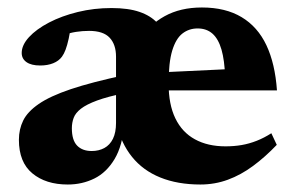

<svg xmlns="http://www.w3.org/2000/svg" viewBox="-20 -480 790 513"><path d="M218 -397.5Q200.5 -397.5 183 -394.8Q165.5 -392 151.5 -386.5L171 -422Q167.5 -394.5 163.5 -376.5Q159.5 -358.5 155.2 -347.2Q151 -336 145.5 -328.5Q137 -317 122 -311Q107 -305 87.5 -305Q63.5 -305 50.8 -314Q38 -323 38 -338.5Q38 -359.5 57.5 -380.8Q77 -402 111 -419.8Q145 -437.5 188 -448Q231 -458.5 278 -458.5Q323 -458.5 352.8 -448.2Q382.5 -438 399.8 -419.2Q417 -400.5 424.5 -375.5H355Q378 -413.5 420 -436.8Q462 -460 519.5 -460Q582.5 -460 625.5 -434.2Q668.5 -408.5 691.8 -359.2Q715 -310 720 -238.5H394.5L395 -286L648 -298L581.5 -274.5Q580 -319 571.8 -347.5Q563.5 -376 547.8 -390Q532 -404 508 -404Q485 -404 467.5 -390.5Q450 -377 440.2 -345Q430.5 -313 430.5 -256.5Q430.5 -201 448.5 -163.8Q466.5 -126.5 500.8 -107.8Q535 -89 582.5 -89Q605.5 -89 625.8 -92.5Q646 -96 665.8 -103.8Q685.5 -111.5 705 -124L719.5 -93Q688.5 -60.5 656 -36.5Q623.5 -12.5 588.8 0.2Q554 13 515.5 13Q454.5 13 408.2 -5.8Q362 -24.5 332.8 -60.8Q303.5 -97 291.5 -149H312Q307.5 -90.5 286 -54.8Q264.5 -19 232 -3Q199.5 13 161 13Q102.5 13 66.5 -16.8Q30.5 -46.5 30.5 -106.5Q30.5 -134.5 42 -158Q53.5 -181.5 83.5 -202.2Q113.5 -223 169.2 -241.8Q225 -260.5 314 -279.5L315 -231.5Q268 -222 239.5 -211.5Q211 -201 196.2 -189.5Q181.5 -178 176.8 -165Q172 -152 172 -137.5Q172 -105.5 186 -91Q200 -76.5 225 -76.5Q244 -76.5 258.8 -84.5Q273.5 -92.5 281.8 -109.2Q290 -126 290 -151.5V-328.5Q290 -361 273 -379.2Q256 -397.5 218 -397.5Z"/></svg>

Font: Newsreader 16pt 16pt
Style: Bold
Weight: 700
Version: Version 1.003